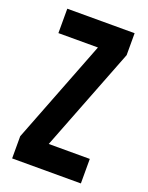

<svg xmlns="http://www.w3.org/2000/svg" viewBox="-125 -704 591 769"><g transform="rotate(20 171.0 -319.5)"><path d="M317 -104.5V0H24V-94.5L195 -535H26.5V-639H313.5V-545.5L142 -104.5Z"/></g></svg>

Font: Anek Tamil Condensed SemiBold
Style: Regular
Weight: 600
Width: 3
Designer: Aadarsh Rajan (Tamil), Yesha Goshar (Latin)
Foundry: Ek Type
Version: Version 1.003